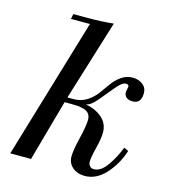

<svg xmlns="http://www.w3.org/2000/svg" viewBox="-109 -810 811 910"><g transform="rotate(15 296.5 -354.5)"><path d="M228 -690H135L140 -715H215Q276 -715 337 -721L215 -326H245Q281 -326 309 -343.5Q337 -361 356 -386.5Q375 -412 392.5 -437Q410 -462 435 -479.5Q460 -497 491 -497Q519 -497 539.5 -481.5Q560 -466 560 -439Q560 -388 518 -388Q497 -388 486.5 -397.5Q476 -407 476 -422Q476 -427 478.5 -437Q481 -447 481 -450Q481 -461 466 -461Q448 -461 420 -427Q392 -393 362 -357Q332 -321 311 -318V-316Q358 -308 389.5 -280Q421 -252 421 -209Q421 -180 408.5 -130Q396 -80 396 -59Q396 -47 403.5 -38.5Q411 -30 423 -30Q458 -30 488.5 -74Q519 -118 537 -166L556 -157L557 -156Q558 -156 559 -156Q538 -89 492.5 -38.5Q447 12 390 12Q353 12 329.5 -8.5Q306 -29 306 -61Q306 -92 321.5 -156Q337 -220 337 -248Q337 -267 328 -278.5Q319 -290 302 -294.5Q285 -299 273.5 -300Q262 -301 243 -301H208L124 0H22Z"/></g></svg>

Font: Justus
Style: Italic
Weight: 400
Italic angle: -12°
Version: Version 001.001